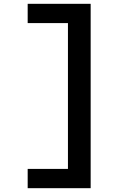

<svg xmlns="http://www.w3.org/2000/svg" viewBox="-20 -843 640 1006"><path d="M125 143V42H336V-722H125V-823H455V143Z"/></svg>

Font: Iosevka Aile
Style: Bold
Weight: 700
Designer: Belleve Invis
Foundry: Belleve Invis
Version: Version 28.0.1; ttfautohint (v1.8.4)